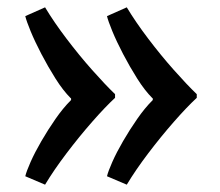

<svg xmlns="http://www.w3.org/2000/svg" viewBox="-20 -523 601 524"><path d="M174 -254Q174 -255 173 -255Q152 -276 131.5 -308.5Q111 -341 93 -375.5Q75 -410 63.5 -438Q52 -466 49 -479L103 -503Q127 -463 161.5 -417.5Q196 -372 231.5 -332Q267 -292 294 -266V-256Q267 -231 231.5 -190.5Q196 -150 161.5 -104.5Q127 -59 103 -19L49 -42Q52 -55 63.5 -81Q75 -107 93 -138Q111 -169 131.5 -198.5Q152 -228 173 -249L174 -250ZM397 -254Q397 -255 396 -255Q375 -276 354.5 -308.5Q334 -341 316 -375.5Q298 -410 286.5 -438Q275 -466 272 -479L326 -503Q350 -463 384.5 -417.5Q419 -372 454.5 -332Q490 -292 517 -266V-256Q490 -231 454.5 -190.5Q419 -150 384.5 -104.5Q350 -59 326 -19L272 -42Q275 -55 286.5 -81Q298 -107 316 -138Q334 -169 354.5 -198.5Q375 -228 396 -249L397 -250Z"/></svg>

Font: Brawler
Style: Bold
Weight: 700
Designer: Oleg Frolov, Haley Fiege
Foundry: Oleg Frolov, Haley Fiege
Version: Version 1.101; ttfautohint (v1.8.3)